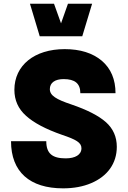

<svg xmlns="http://www.w3.org/2000/svg" viewBox="-20 -1004 685 1029"><path d="M39.1 -247.1C39.1 -82.5 140.1 5.4 317.9 5.4C375 5.4 425.3 -3.9 468.8 -22.5C555.2 -59.1 606 -127.4 606 -217.3C606 -270.5 586.4 -314.5 547.9 -349.1C508.8 -383.8 446.8 -415.5 362.3 -444.3C281.7 -471.2 247.1 -491.7 247.1 -526.4C247.1 -561 275.4 -580.1 320.8 -580.1C380.9 -580.1 410.6 -557.1 410.6 -504.4H599.1C599.1 -578.1 574.7 -636.2 525.9 -678.2C476.6 -719.7 410.2 -740.7 326.7 -740.7C165 -740.7 57.1 -654.3 57.1 -522.5C57.1 -467.3 77.6 -420.9 119.1 -383.8C160.2 -346.2 224.6 -312 313 -281.2C386.7 -256.3 416.5 -240.2 416.5 -209.5C416.5 -174.3 382.8 -155.3 332 -155.3C261.2 -155.3 228 -180.7 228 -247.1ZM192.9 -809.6H420.9L473.6 -983.9H344.2L307.1 -878.9L269.5 -983.9H140.6Z"/></svg>

Font: Estedad Black
Style: Regular
Weight: 900
Designer: Amin Abedi
Version: Version 7.3